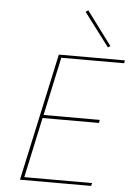

<svg xmlns="http://www.w3.org/2000/svg" viewBox="-60 -943 684 987"><g transform="rotate(5 282.5 -449.0)"><path d="M484 -725 472 -717 342 -889 355 -898ZM562 -643H238L173 -342H463L460 -326H169L102 -15H452L448 0H81L224 -658H565Z"/></g></svg>

Font: EauTest Thin
Style: Italic
Weight: 250
Italic angle: -12°
Designer: Christian Thalmann (Catharsis Fonts)
Version: Version 0.001;PS 000.001;hotconv 1.0.88;makeotf.lib2.5.64775